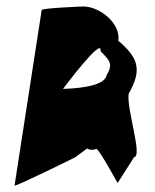

<svg xmlns="http://www.w3.org/2000/svg" viewBox="-20 -582 478 594"><path d="M25 -8C24 -2 212 -95 212 -95L250 -123C255 -118 266 -117 278 -121C284 -126 346 -11 344 -16L395 -96C422 -98 371 -245 378 -292C423 -370 404 -406 346 -456C354 -509 291 -560 240 -562C235 -562 110 -557 109 -551ZM175 -307C175 -307 298 -472 291 -424C315 -398 333 -387 310 -350C304 -312 205 -308 175 -307Z"/></svg>

Font: Ampere
Style: SCSuCndIta
Weight: 400
Version: Version 1